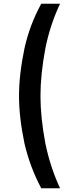

<svg xmlns="http://www.w3.org/2000/svg" viewBox="-20 -800 363 1020"><path d="M299 -780H199Q138 -669 110 -543Q81 -404 81 -290Q81 -177 110 -38Q139 87 199 200H299Q247 88 221 -38Q195 -177 195 -290Q195 -404 221 -543Q246 -668 299 -780Z"/></svg>

Font: NM-font
Style: Medium
Weight: 500
Designer: ""
Foundry: ""
Version: ""